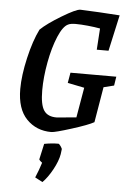

<svg xmlns="http://www.w3.org/2000/svg" viewBox="-59 -656 638 960"><g transform="rotate(5 260.0 -175.5)"><path d="M506 -250 454 -237 424 -59Q396 -43 313.5 -17Q231 9 213 9Q138 9 89 -41.5Q40 -92 40 -192Q40 -260 60.5 -349Q81 -438 110 -496Q143 -528 213.5 -570.5Q284 -613 305 -613Q336 -612 400.5 -608.5Q465 -605 503 -602L463 -421H404L411 -528Q384 -533 349 -536.5Q314 -540 288 -540Q263 -540 251 -534Q225 -523 201.5 -467.5Q178 -412 164 -336.5Q150 -261 150 -195Q150 -123 169.5 -94Q189 -65 235 -66L332 -75L358 -226L274 -243L283 -295H513ZM153 242Q170 202 181 166Q180 165 172 158.5Q164 152 166 148L183 71Q220 64 254 64Q258 64 266 75.5Q274 87 273 91L270 115Q264 150 240.5 193Q217 236 191 262Z"/></g></svg>

Font: Grenze Medium
Style: Italic
Weight: 500
Italic angle: -10°
Designer: Renata Polastri
Foundry: Omnibus-Type
Version: Version 1.002; ttfautohint (v1.8)